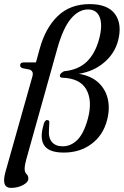

<svg xmlns="http://www.w3.org/2000/svg" viewBox="-38 -732 603 935"><path d="M-11.5 105.5 120 -360.5Q127 -386 105 -393.5L71 -400Q60 -404.5 60 -414.5Q60.5 -428 77.5 -428H137L155.5 -495Q183 -595.5 243.2 -653.8Q303.5 -712 399 -712Q487.5 -712 522.8 -662.5Q558 -613 536.5 -532Q520 -471 469.2 -427.8Q418.5 -384.5 346 -372.5Q404.5 -363 440 -330.8Q475.5 -298.5 486.8 -250.8Q498 -203 483.5 -147.5Q464.5 -73.5 407.8 -31.2Q351 11 273 11Q204.5 11 180.2 -20Q156 -51 170.5 -110.5Q175.5 -133.5 180.5 -140.5Q185.5 -147.5 191 -147.5Q204 -147.5 202 -133L200.5 -101Q197 -61.5 214.8 -40.5Q232.5 -19.5 267.5 -19.5Q307.5 -19.5 339.2 -51.2Q371 -83 390.5 -156Q413 -242.5 382 -296.8Q351 -351 265.5 -353.5Q251 -354 254 -366.5Q255.5 -375 273.5 -385Q343 -391.5 384.5 -431.5Q426 -471.5 445 -543Q462.5 -610.5 447.5 -648.2Q432.5 -686 391 -686Q345 -686 307 -640.5Q269 -595 241.5 -497L90 44Q82 73 82 90Q82 107 91 115.5Q100 124 100 137Q100.5 155 74.5 169Q48.5 183 15.5 183Q-33 183 -11.5 105.5Z"/></svg>

Font: Fraunces 144pt Soft
Style: Italic
Weight: 400
Italic angle: -16°
Version: Version 1.000;[b76b70a41]